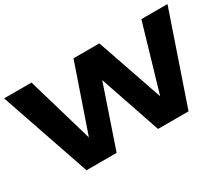

<svg xmlns="http://www.w3.org/2000/svg" viewBox="-118 -1014 1533 1318"><g transform="rotate(-30 648.5 -355.0)"><path d="M244 0 1 -710H218L371 -187L551 -710H756L936 -187L1089 -710H1296L1053 0H811L647 -482L483 0Z"/></g></svg>

Font: Special Gothic Extended Bold
Style: Regular
Weight: 700
Width: 7
Designer: Alistair McCready
Foundry: Monolith
Version: Version 1.000; ttfautohint (v1.8.4.7-5d5b)